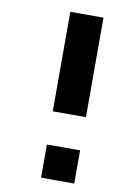

<svg xmlns="http://www.w3.org/2000/svg" viewBox="-81 -749 522 798"><g transform="rotate(10 180.0 -350.0)"><path d="M150 -700V-280H290V-700ZM150 0H290V-140H150Z"/></g></svg>

Font: Abstante
Style: Regular
Weight: 500
Designer: Valerio Brotto (Silverblur_type)
Version: Version 1.000;Glyphs 3.1.2 (3151)